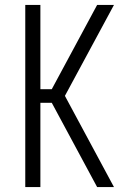

<svg xmlns="http://www.w3.org/2000/svg" viewBox="-20 -755 540 775"><path d="M82 0V-735H143V-395H189L372 -735H440L242 -368L440 0H372L189 -340H143V0Z"/></svg>

Font: Iosevka Curly Light
Style: Regular
Weight: 300
Monospace: yes
Designer: Belleve Invis
Foundry: Belleve Invis
Version: Version 22.1.2; ttfautohint (v1.8.4)